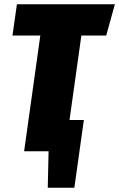

<svg xmlns="http://www.w3.org/2000/svg" viewBox="-20 -716 564 909"><path d="M482.9 -547.9H365.2L309.1 -147.9H377L332 172.9H206.1L210 0H94.2L170.9 -547.9H39.1L60.1 -695.8H523.9Z"/></svg>

Font: Fira Sans Compressed Heavy
Style: Italic
Weight: 900
Width: 3
Italic angle: -8°
Designer: Carrois Corporate & Edenspiekermann AG
Foundry: Carrois Corporate GbR & Edenspiekermann AG
Version: Version 4.203;PS 004.203;hotconv 1.0.88;makeotf.lib2.5.64775